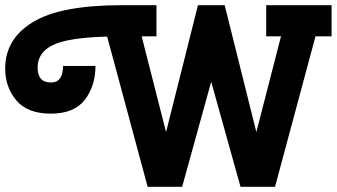

<svg xmlns="http://www.w3.org/2000/svg" viewBox="-65 -720 1298 740"><path d="M-45 -456Q-45 -570 62 -635Q169 -700 404 -700H538V-580H481L575 -211L698 -700H801L923 -211L1018 -580H961V-700H1213V-580H1151L995 0H862L749 -405L637 0H504L348 -579Q198 -575 139 -546.5Q80 -518 80 -460Q80 -402 131 -402Q178 -402 178 -466H303Q303 -389 262 -335.5Q221 -282 131 -282Q41 -282 -2 -333Q-45 -384 -45 -456Z"/></svg>

Font: Cherry Swash
Style: Bold
Weight: 700
Designer: Kasatkina Nataliya
Foundry: Nataliya Kasatkina
Version: Version 1.001